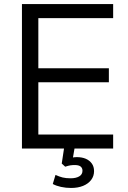

<svg xmlns="http://www.w3.org/2000/svg" viewBox="-20 -725 623 937"><path d="M87.1 0V-705H532.2V-636.4H167.1V-392H511.3V-323.4H167.1V-68.6H532.2V0ZM326.9 192.3Q301.1 192.3 277.5 187.1Q254 181.9 237.6 172.9L250.8 128.6Q269.4 137.1 285.5 141.1Q301.7 145.1 324.3 145.1Q350.8 145.1 366.7 135.7Q382.5 126.4 382.5 108.2Q382.5 95.1 373.5 87.7Q364.5 80.4 344.5 80.4Q334 80.4 323.6 81.9Q313.3 83.5 298.2 88.5L281.3 73.2L295.4 -20H347L334 55.5L309.4 49.2Q321.4 45.8 333.1 43.8Q344.9 41.8 354.9 41.8Q379.7 41.8 398.4 49.7Q417 57.7 428 72.9Q439 88.1 439 110.1Q439 134.5 424.8 153.2Q410.6 171.9 385.4 182.1Q360.3 192.3 326.9 192.3Z"/></svg>

Font: Nunito Sans 12pt ExtraLight
Style: Regular
Weight: 200
Version: Version 3.101;gftools[0.9.27]